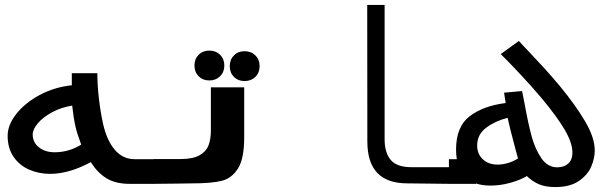

<svg xmlns="http://www.w3.org/2000/svg" viewBox="-20 -745 2440 778"><path d="M348 -88Q259.5 -40.5 183 -40.5Q137 -40.5 97.8 -57.8Q58.5 -75 34.8 -109.8Q11 -144.5 11 -195Q11 -238.5 45.8 -283Q80.5 -327.5 140.2 -359.8Q200 -392 271 -399.5V-448.5H374.5Q374.5 -399 380.8 -345.5Q387 -292 397.5 -244Q412.5 -176.5 445 -138.2Q477.5 -100 525.5 -100H602V0H506Q448 0 411.2 -22.8Q374.5 -45.5 348 -88ZM201.5 -128Q259 -128 309 -159Q291.5 -206.5 286 -231.5Q277.5 -269.5 272.5 -317Q227.5 -310 190.8 -290Q154 -270 133.2 -245.2Q112.5 -220.5 112.5 -200.5Q112.5 -168 137.8 -148Q163 -128 201.5 -128Z M601.5 -100.5H711.5Q760 -100.5 787.2 -115.2Q814.5 -130 824.5 -155Q834.5 -180 834.5 -216V-391H969.5V-187.5Q969.5 -102.5 944.5 -62.5Q919.5 -22.5 878 -12.2Q836.5 -2 762.5 -2L693.5 -1L601.5 0ZM768 -479.5Q768 -506 784.8 -523Q801.5 -540 828 -540Q854.5 -540 871.8 -523Q889 -506 889 -479.5Q889 -453 871.8 -436Q854.5 -419 828 -419Q801.5 -419 784.8 -436Q768 -453 768 -479.5ZM911 -477Q911 -503.5 927.8 -520.5Q944.5 -537.5 971 -537.5Q997.5 -537.5 1014.8 -520.5Q1032 -503.5 1032 -477Q1032 -450.5 1014.8 -433.5Q997.5 -416.5 971 -416.5Q944.5 -416.5 927.8 -433.5Q911 -450.5 911 -477Z M1468.5 -172 1468 -725H1538.5V-180Q1538.5 -126.5 1563.2 -97Q1588 -67.5 1648 -67.5H1801.5V0L1630.5 -2Q1549.5 -2 1509 -44.2Q1468.5 -86.5 1468.5 -172Z M2115 -31.5Q2086 -14.5 2046.2 -3.8Q2006.5 7 1968 7Q1934.5 7 1909 -1.5V0H1799V-100H1831Q1828 -119.5 1828 -139Q1828 -232.5 1883.8 -274.5Q1939.5 -316.5 2029 -327.5L2022.5 -369.5L2095.5 -376L2105.5 -325.5Q2120 -245.5 2134 -193.5Q2148 -141.5 2173.5 -104.2Q2199 -67 2238 -67Q2266 -67 2282.8 -82.5Q2299.5 -98 2299.5 -127Q2299.5 -166 2267.8 -220Q2236 -274 2173.5 -348.5Q2133 -396.5 2088.2 -444.2Q2043.5 -492 2009 -526L2082.5 -579Q2099 -560.5 2121 -538Q2159 -498 2187.5 -466.5Q2216 -435 2247.5 -397.5Q2312 -319.5 2351 -253.2Q2390 -187 2390 -135Q2390 -104 2375.8 -70.2Q2361.5 -36.5 2325.8 -11.8Q2290 13 2230 13Q2190 13 2163.5 1.5Q2137 -10 2115 -31.5ZM2079 -103 2069.5 -137.5Q2043 -236.5 2037 -267.5Q1988 -255.5 1950.8 -228Q1913.5 -200.5 1913.5 -155.5Q1913.5 -121 1936.5 -99.5Q1959.5 -78 1996.5 -78Q2016.5 -78 2038.5 -84.5Q2060.5 -91 2079 -103Z"/></svg>

Font: JuliaMono
Style: Bold
Weight: 700
Monospace: yes
Designer: cormullion
Foundry: corm
Version: Version 0.055; ttfautohint (v1.8.4)